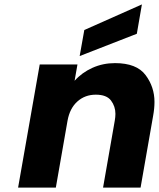

<svg xmlns="http://www.w3.org/2000/svg" viewBox="-20 -850 720 870"><path d="M600 -697 341 -596 362 -714 623 -830ZM501 -564Q599 -564 639.5 -510Q680 -456 680 -388Q680 -359 674 -326L617 0H447L500 -303Q503 -320 503 -334Q503 -368 483 -394.5Q463 -421 414 -421Q365 -421 330.5 -390Q296 -359 286 -303L233 0H62L160 -558H331L318 -484Q351 -521 398.5 -542.5Q446 -564 501 -564Z"/></svg>

Font: Fz Poppins
Style: Bold Italic
Weight: 700
Italic angle: -10°
Designer: Ninad Kale (Devanagari), Jonny Pinhorn (Latin)
Foundry: Indian Type Foundry
Version: Vit hóa bi Vntype.Com & FontZin.Com